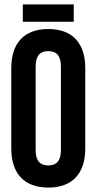

<svg xmlns="http://www.w3.org/2000/svg" viewBox="-20 -839 436 867"><path d="M141 -539C141 -590 163 -608 198 -608C233 -608 255 -590 255 -539V-161C255 -110 233 -92 198 -92C163 -92 141 -110 141 -161ZM31 -168C31 -55 90 8 198 8C306 8 365 -55 365 -168V-532C365 -645 306 -708 198 -708C90 -708 31 -645 31 -532ZM83 -819V-741H313V-819Z"/></svg>

Font: Bebas Neue
Style: Bold
Weight: 700
Designer: Ryoichi Tsunekawa
Foundry: Ryoichi Tsunekawa
Version: Version 1.300